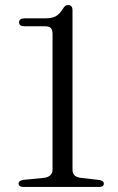

<svg xmlns="http://www.w3.org/2000/svg" viewBox="-20 -740 468 760"><path d="M77.5 -636H158Q174.5 -636 181.2 -629.2Q188 -622.5 188 -603.5V-69Q188 -54.5 179 -46.2Q170 -38 154 -36L72.5 -28Q53.5 -25 53.5 -13.5Q53.5 -7 58.8 -3.5Q64 0 73.5 0H372Q382 0 386.5 -3.5Q391 -7 391 -13Q391 -25 373 -27.5L300 -36Q282 -38.5 274.5 -46.5Q267 -54.5 267 -69V-699.5Q267 -720 250 -720Q243.5 -720 238.5 -716.8Q233.5 -713.5 229 -705Q215 -683 199.8 -675.2Q184.5 -667.5 161 -667.5H77.5Q67 -667.5 61.2 -663.5Q55.5 -659.5 55.5 -652Q55.5 -644 61 -640Q66.5 -636 77.5 -636Z"/></svg>

Font: Fraunces Light
Style: Regular
Weight: 300
Version: Version 1.000;[b76b70a41]